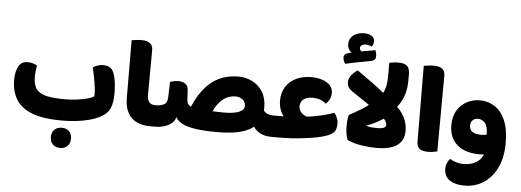

<svg xmlns="http://www.w3.org/2000/svg" viewBox="-64 -1082 4155 1530"><g transform="rotate(5 2014.0 -317.0)"><path d="M450 16Q303 16 214 -18Q125 -52 85 -117Q45 -182 45 -274Q45 -339 67.5 -381.5Q90 -424 140 -424Q163 -424 184 -417.5Q205 -411 216 -403Q213 -387 210 -359.5Q207 -332 207 -311Q207 -246 234 -212.5Q261 -179 317.5 -167Q374 -155 460 -155Q512 -155 560 -161.5Q608 -168 643.5 -178Q679 -188 693 -200Q696 -224 691 -264Q686 -304 677.5 -348.5Q669 -393 661 -428Q673 -436 695 -444.5Q717 -453 741 -453Q781 -453 804 -434Q827 -415 839 -361Q844 -341 846.5 -317Q849 -293 850 -270.5Q851 -248 851 -232Q851 -162 831.5 -116.5Q812 -71 754 -41Q700 -13 620.5 1.5Q541 16 450 16ZM457 235Q420 235 398 213Q376 191 376 154Q376 117 398 95Q420 73 457 73Q494 73 515.5 95Q537 117 537 154Q537 191 515.5 213Q494 235 457 235Z M1120 -607 1118 -252Q1118 -206 1134.5 -188.5Q1151 -171 1182 -171H1198V0H1154Q1095 0 1049.5 -21.5Q1004 -43 978.5 -88.5Q953 -134 952 -205L950 -670Q962 -672 984.5 -675Q1007 -678 1031 -678Q1074 -678 1097 -660Q1120 -642 1120 -607ZM1198 0V-171Q1208 -155 1213 -134Q1218 -113 1218 -86Q1218 -59 1213 -37Q1208 -15 1198 0Z M2128 0Q2071 0 2032 -22Q1993 -44 1973.5 -83.5Q1954 -123 1953 -175L2040 -243Q2040 -213 2054.5 -197.5Q2069 -182 2089.5 -176.5Q2110 -171 2128 -171H2132V0ZM2132 0V-171Q2142 -155 2147 -134Q2152 -113 2152 -86Q2152 -59 2147 -37Q2142 -15 2132 0ZM1182 0V-171H1193Q1225 -171 1252 -184.5Q1279 -198 1280 -244L1284 -366Q1299 -371 1315 -374.5Q1331 -378 1353 -378Q1382 -378 1405.5 -363Q1429 -348 1430 -308L1434 -234Q1436 -206 1422.5 -184.5Q1409 -163 1389.5 -145Q1370 -127 1352 -107L1362 -108Q1358 -68 1331.5 -44.5Q1305 -21 1269 -10.5Q1233 0 1200 0ZM1728 -160Q1815 -160 1855 -178Q1895 -196 1895 -227Q1895 -258 1872 -277Q1849 -296 1811 -296Q1789 -296 1764.5 -288.5Q1740 -281 1716.5 -263Q1693 -245 1672 -216Q1651 -187 1635 -143L1447 -134Q1485 -236 1530 -299.5Q1575 -363 1624.5 -397Q1674 -431 1724.5 -443.5Q1775 -456 1823 -456Q1883 -456 1935 -430Q1987 -404 2018.5 -353Q2050 -302 2050 -227Q2050 -115 1967 -57.5Q1884 0 1692 0Q1591 0 1519 -10.5Q1447 -21 1405.5 -44.5Q1364 -68 1352 -107L1434 -234Q1436 -200 1461.5 -186.5Q1487 -173 1540 -168Q1549 -167 1562.5 -168Q1576 -169 1585 -168Q1621 -164 1655 -162Q1689 -160 1728 -160Z M2316 -178Q2384 -182 2440.5 -191.5Q2497 -201 2540 -213Q2583 -225 2610 -235Q2622 -222 2632 -198.5Q2642 -175 2642 -149Q2642 -104 2623.5 -83.5Q2605 -63 2561 -47Q2531 -36 2486 -27.5Q2441 -19 2389.5 -12.5Q2338 -6 2287 -3Q2236 0 2193 0H2116V-171H2219ZM2274 -110Q2221 -145 2195.5 -192Q2170 -239 2170 -293Q2170 -359 2200 -405.5Q2230 -452 2282.5 -477Q2335 -502 2402 -502Q2479 -502 2527.5 -472Q2576 -442 2576 -391Q2576 -360 2563 -337Q2550 -314 2536 -301Q2514 -320 2486.5 -329.5Q2459 -339 2424 -339Q2380 -339 2354 -318Q2328 -297 2329 -260Q2330 -229 2355.5 -206Q2381 -183 2426 -181Z M2969 15Q2915 15 2853 6Q2791 -3 2733 -28Q2724 -57 2720 -81.5Q2716 -106 2716 -144Q2716 -164 2718.5 -186.5Q2721 -209 2726 -227Q2762 -247 2813.5 -277Q2865 -307 2922 -357L2939 -371Q2961 -391 2977 -415Q2993 -439 3002 -475.5Q3011 -512 3011 -567V-670Q3022 -672 3043 -675Q3064 -678 3086 -678Q3130 -678 3152.5 -659.5Q3175 -641 3175 -591V-547Q3175 -482 3160.5 -434.5Q3146 -387 3124.5 -354.5Q3103 -322 3081.5 -301.5Q3060 -281 3048 -270L3042 -249Q2997 -214 2957 -192.5Q2917 -171 2870 -154Q2893 -147 2916 -145Q2939 -143 2960 -143Q2985 -143 3000 -146.5Q3015 -150 3022.5 -157Q3030 -164 3030 -173Q3030 -193 3015 -212.5Q3000 -232 2967 -259L2929 -287Q2909 -301 2882.5 -319Q2856 -337 2828.5 -355.5Q2801 -374 2777.5 -390Q2754 -406 2740 -415Q2715 -432 2705.5 -449Q2696 -466 2696 -483Q2696 -518 2716 -543Q2736 -568 2766 -588Q2820 -550 2891 -498.5Q2962 -447 3027 -391L3062 -361Q3131 -309 3159.5 -254.5Q3188 -200 3188 -143Q3188 -62 3131.5 -23.5Q3075 15 2969 15ZM2791 -887Q2828 -887 2851.5 -872.5Q2875 -858 2875 -827Q2875 -816 2871 -805.5Q2867 -795 2860 -785Q2852 -791 2839 -794.5Q2826 -798 2814 -798Q2791 -798 2779.5 -789.5Q2768 -781 2768 -767Q2768 -757 2774 -748.5Q2780 -740 2794 -737L2722 -716Q2699 -725 2685.5 -744Q2672 -763 2672 -791Q2672 -834 2705.5 -860.5Q2739 -887 2791 -887ZM2892 -760Q2897 -749 2899.5 -737Q2902 -725 2902 -714Q2902 -693 2892.5 -684Q2883 -675 2857 -670Q2810 -661 2760 -652Q2710 -643 2662 -631Q2655 -639 2649.5 -653Q2644 -667 2644 -682Q2644 -700 2657 -708.5Q2670 -717 2692 -722Q2725 -730 2758.5 -736.5Q2792 -743 2825.5 -749Q2859 -755 2892 -760Z M3381 10Q3336 10 3313 -5.5Q3290 -21 3290 -68L3287 -670Q3299 -672 3321 -675Q3343 -678 3367 -678Q3457 -678 3457 -607L3454 0Q3443 3 3424 6.5Q3405 10 3381 10Z M3691 253Q3621 253 3575 224Q3529 195 3529 127Q3529 107 3538.5 85.5Q3548 64 3561 51Q3585 65 3612.5 73.5Q3640 82 3668 82Q3748 82 3793.5 39.5Q3839 -3 3841 -88L3991 -114Q3991 2 3951.5 84Q3912 166 3844.5 209.5Q3777 253 3691 253ZM3758 -435Q3821 -435 3874 -402Q3927 -369 3959 -298Q3991 -227 3991 -114L3874 -16Q3855 -12 3834 -9Q3813 -6 3792 -6Q3676 -6 3611.5 -61.5Q3547 -117 3547 -218Q3547 -288 3576 -336Q3605 -384 3653.5 -409.5Q3702 -435 3758 -435ZM3755 -287Q3729 -287 3712.5 -271Q3696 -255 3696 -229Q3696 -195 3720 -178.5Q3744 -162 3787 -162Q3800 -162 3812 -163.5Q3824 -165 3834 -167Q3834 -236 3809.5 -261.5Q3785 -287 3755 -287Z"/></g></svg>

Font: Baloo Bhaijaan 2 ExtraBold
Style: Regular
Weight: 800
Designer: Sanskriti Dholi, Noopur Datye and Ek Type
Foundry: Ek Type
Version: Version 1.701